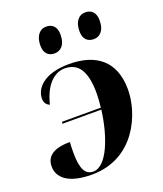

<svg xmlns="http://www.w3.org/2000/svg" viewBox="-141 -853 811 955"><g transform="rotate(-20 264.0 -375.0)"><path d="M420 -620C448 -620 478 -640 478 -699C478 -740 456 -760 424 -760C387 -760 365 -729 365 -681C365 -640 386 -620 420 -620ZM212 -620C241 -620 271 -640 271 -699C271 -740 249 -760 217 -760C181 -760 158 -729 158 -681C158 -640 179 -620 212 -620ZM128 -278H334C318 -148 266 -2 192 -2C151 -2 130 -36 130 -123C130 -147 131 -165 132 -180C35 -180 5 -143 5 -96C5 -39 53 10 180 10C408 10 493 -201 493 -327C493 -480 400 -546 260 -546C124 -546 75 -482 75 -430C75 -406 88 -394 102 -388C129 -500 187 -533 232 -533C302 -533 340 -483 340 -363C340 -340 338 -314 335 -288H130Z"/></g></svg>

Font: Noto Serif Display
Style: Bold Italic
Weight: 700
Italic angle: -12°
Designer: Monotype Design Team
Foundry: Monotype Imaging Inc.
Version: Version 2.009